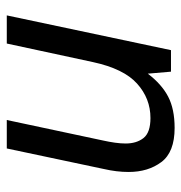

<svg xmlns="http://www.w3.org/2000/svg" viewBox="-4 -532 547 580"><g transform="rotate(-90 270.0 -242.5)"><path d="M173 11Q100 11 70 -29Q40 -69 40 -128Q40 -164 49 -203L111 -496H197L135 -205Q131 -187 128.5 -169.5Q126 -152 126 -137Q126 -104 142.5 -83Q159 -62 203 -62Q262 -62 307 -102.5Q352 -143 372 -236L428 -496H513L408 0H343L337 -70Q305 -28 267.5 -8.5Q230 11 173 11Z"/></g></svg>

Font: Atkinson Hyperlegible
Style: Italic
Weight: 400
Italic angle: -12°
Designer: Elliott Scott, Megan Eiswerth, Linus Boman, Theodore Petrosky
Foundry: Braille Institute
Version: Version 1.006; ttfautohint (v1.8.3)